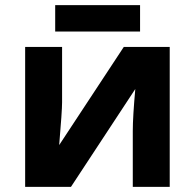

<svg xmlns="http://www.w3.org/2000/svg" viewBox="-20 -729 760 749"><path d="M195.3 -606H526.4V-709H195.3ZM78.1 -545.9V0H256.8L507.8 -381.8C501.5 -311 498 -256.3 498 -217.8V0H642.1V-545.9H462.9L210.9 -163.1C218.3 -251.5 222.2 -307.1 222.2 -330.1V-545.9Z"/></svg>

Font: Noto Reveo Sans
Style: Bold
Weight: 700
Designer: Monotype Design team
Foundry: Monotype Imaging Inc.
Version: Version 1.04